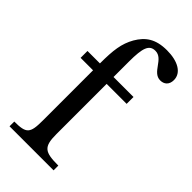

<svg xmlns="http://www.w3.org/2000/svg" viewBox="-225 -771 829 829"><g transform="rotate(45 189.5 -356.5)"><path d="M26 -468V-426H102V-119C102 -41 91 -29 18 -29V0H287V-29C204 -29 185 -41 185 -119V-426H307V-468H185V-562C185 -646 196 -676 233 -676C283 -676 288 -600 338 -600C361 -600 379 -614 379 -643C379 -688 332 -713 267 -713C197 -713 161 -686 134 -640C108 -594 102 -549 102 -468Z"/></g></svg>

Font: mjx-stx-n
Style: Regular
Weight: 500
Version: 1.0.0